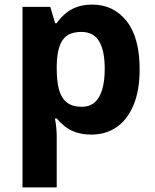

<svg xmlns="http://www.w3.org/2000/svg" viewBox="-20 -576 673 836"><path d="M382 -556Q474 -556 531 -484.5Q588 -413 588 -274Q588 -181 561 -117.5Q534 -54 487 -22Q440 10 378 10Q339 10 310.5 0Q282 -10 262 -26Q242 -42 227 -60H219Q223 -41 225 -20.5Q227 0 227 20V240H78V-546H199L220 -475H227Q242 -497 263 -515.5Q284 -534 313.5 -545Q343 -556 382 -556ZM334 -437Q295 -437 272 -421Q249 -405 238.5 -372.5Q228 -340 227 -291V-275Q227 -222 237 -185.5Q247 -149 271 -130Q295 -111 336 -111Q370 -111 392 -130Q414 -149 425 -186Q436 -223 436 -276Q436 -356 411.5 -396.5Q387 -437 334 -437Z"/></svg>

Font: Noto Sans Gujarati
Style: Regular
Weight: 400
Designer: Jelle Bosma - Monotype Design Team, Universal Thirst
Foundry: Monotype Imaging Inc.
Version: Version 2.102